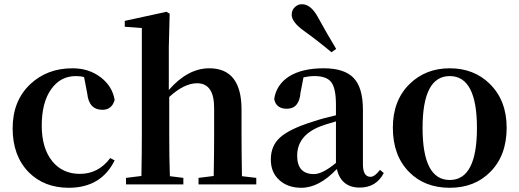

<svg xmlns="http://www.w3.org/2000/svg" viewBox="-20 -875 2464 911"><path d="M379 -509Q363 -514 340 -514Q267 -514 223 -452Q178 -389 178 -279Q178 -172 228 -110Q277 -50 359 -50Q447 -50 503 -125L524 -114Q460 16 306 16Q190 16 116 -58Q40 -136 40 -266Q40 -397 124 -476Q204 -551 324 -551Q402 -551 458 -508Q513 -466 524 -401Q511 -354 466 -354Q402 -354 394 -431Z M1196 -31V0H922V-31L994 -40Q996 -152 996 -235V-363Q996 -480 915 -480Q854 -480 783 -415V-235Q783 -125 786 -39L850 -31V0H578V-31L651 -40Q653 -154 653 -235V-742L572 -748V-776L770 -819L785 -810L781 -651V-448Q871 -551 973 -551Q1126 -551 1126 -355V-235Q1126 -153 1128 -39Z M1553 -627Q1487 -682 1423 -728Q1364 -770 1364 -805Q1364 -828 1380 -842Q1394 -855 1413 -855Q1454 -855 1487 -796Q1528 -721 1575 -643ZM1574 -299Q1512 -281 1499 -275Q1390 -232 1390 -136Q1390 -49 1470 -49Q1510 -49 1574 -102ZM1801 -54Q1765 15 1687 15Q1599 15 1578 -73Q1494 16 1410 16Q1346 16 1306 -20Q1265 -56 1265 -118Q1265 -182 1307 -221Q1352 -263 1465 -298Q1512 -314 1574 -328V-379Q1574 -457 1551 -486Q1529 -514 1472 -514Q1447 -514 1420 -508L1406 -436Q1400 -359 1341 -359Q1290 -359 1281 -405Q1291 -473 1351 -512Q1413 -551 1516 -551Q1614 -551 1658 -505Q1702 -459 1702 -354V-96Q1702 -36 1738 -36Q1758 -36 1783 -69Z M1921 -59Q1844 -137 1844 -269Q1844 -399 1924 -477Q2000 -551 2114 -551Q2228 -551 2303 -478Q2384 -399 2384 -269Q2384 -137 2306 -59Q2232 16 2114 16Q1995 16 1921 -59ZM2243 -268Q2243 -514 2114 -514Q1985 -514 1985 -268Q1985 -21 2114 -21Q2243 -21 2243 -268Z"/></svg>

Font: Source Han Serif JP
Style: Bold
Weight: 700
Designer: Ryoko NISHIZUKA  (kana & ideographs); Frank Grießhammer (Latin, Greek & Cyrillic); Wenlong ZHANG  (bopomofo); Sandoll Co
Foundry: Adobe Systems Incorporated
Version: Version 1.000;PS 1;hotconv 16.6.53;makeotf.lib2.5.65590